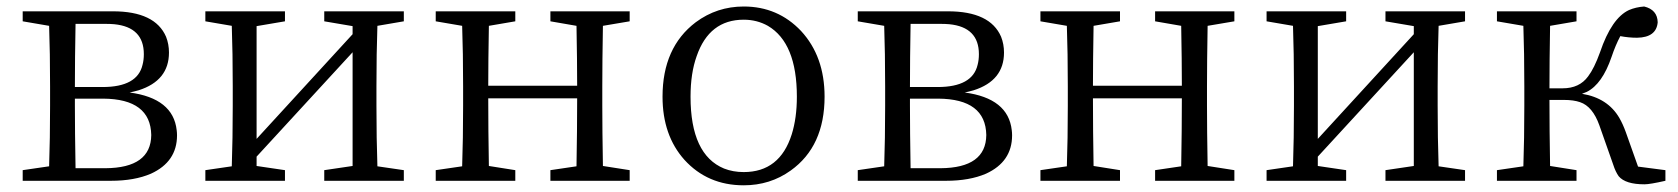

<svg xmlns="http://www.w3.org/2000/svg" viewBox="-20 -548 5086 582"><path d="M209 -38.1H299.8Q437.5 -39.1 438.5 -138.7Q436.5 -248 293 -249H207V-227.5Q207 -149.4 209 -38.1ZM301.8 -475.6H209Q207 -370.1 207 -284.2H291Q396.5 -284.2 412.1 -351.6Q416 -366.2 416 -383.8Q416 -465.8 326.2 -474.6Q314.5 -475.6 301.8 -475.6ZM48.8 -513.7H322.3Q450.2 -513.7 483.4 -436.5Q492.2 -414.1 492.2 -388.7Q492.2 -303.7 400.4 -274.4Q386.7 -270.5 373 -267.6Q504.9 -250 515.6 -153.3Q516.6 -145.5 516.6 -137.7Q516.6 -57.6 437.5 -21.5Q387.7 0 316.4 0H48.8V-32.2L128.9 -43.9Q131.8 -126 131.8 -227.5V-286.1Q131.8 -387.7 128.9 -469.7L48.8 -483.4Z M1204.1 -483.4 1124 -469.7Q1121.1 -387.7 1121.1 -286.1V-227.5Q1121.1 -127 1124 -43.9L1204.1 -32.2V0H962.9V-32.2L1048.8 -44.9V-389.6L757.8 -73.2V-44.9L843.8 -32.2V0H602.5V-32.2L682.6 -43.9Q685.5 -127.9 685.5 -227.5V-286.1Q685.5 -387.7 682.6 -469.7L602.5 -483.4V-513.7H843.8V-483.4L757.8 -468.8V-127L1048.8 -444.3V-468.8L962.9 -483.4V-513.7H1204.1Z M1888.7 -483.4 1807.6 -469.7Q1805.7 -360.4 1805.7 -286.1V-227.5Q1805.7 -154.3 1807.6 -44.9L1888.7 -32.2V0H1648.4V-32.2L1727.5 -43.9Q1729.5 -153.3 1729.5 -250H1460Q1460 -152.3 1461.9 -44.9L1542 -32.2V0H1300.8V-32.2L1380.9 -43.9Q1383.8 -126 1383.8 -227.5V-286.1Q1383.8 -387.7 1380.9 -469.7L1300.8 -483.4V-513.7H1542V-483.4L1461.9 -469.7Q1460 -362.3 1460 -288.1H1729.5Q1729.5 -364.3 1727.5 -469.7L1648.4 -483.4V-513.7H1888.7Z M2234.4 13.7Q2125 13.7 2054.7 -63.5Q1988.3 -137.7 1988.3 -254.9Q1988.3 -404.3 2088.9 -480.5Q2153.3 -528.3 2234.4 -528.3Q2337.9 -528.3 2408.2 -454.1Q2479.5 -377 2479.5 -254.9Q2479.5 -104.5 2377 -31.2Q2314.5 13.7 2234.4 13.7ZM2234.4 -26.4Q2343.8 -26.4 2379.9 -140.6Q2395.5 -190.4 2395.5 -254.9Q2395.5 -418 2307.6 -469.7Q2274.4 -488.3 2234.4 -488.3Q2129.9 -488.3 2091.8 -377.9Q2073.2 -326.2 2073.2 -254.9Q2073.2 -79.1 2174.8 -37.1Q2202.1 -26.4 2234.4 -26.4Z M2740.2 -38.1H2831.1Q2968.8 -39.1 2969.7 -138.7Q2967.8 -248 2824.2 -249H2738.3V-227.5Q2738.3 -149.4 2740.2 -38.1ZM2833 -475.6H2740.2Q2738.3 -370.1 2738.3 -284.2H2822.3Q2927.7 -284.2 2943.4 -351.6Q2947.3 -366.2 2947.3 -383.8Q2947.3 -465.8 2857.4 -474.6Q2845.7 -475.6 2833 -475.6ZM2580.1 -513.7H2853.5Q2981.4 -513.7 3014.6 -436.5Q3023.4 -414.1 3023.4 -388.7Q3023.4 -303.7 2931.6 -274.4Q2918 -270.5 2904.3 -267.6Q3036.1 -250 3046.9 -153.3Q3047.9 -145.5 3047.9 -137.7Q3047.9 -57.6 2968.8 -21.5Q2918.9 0 2847.7 0H2580.1V-32.2L2660.2 -43.9Q2663.1 -126 2663.1 -227.5V-286.1Q2663.1 -387.7 2660.2 -469.7L2580.1 -483.4Z M3721.7 -483.4 3640.6 -469.7Q3638.7 -360.4 3638.7 -286.1V-227.5Q3638.7 -154.3 3640.6 -44.9L3721.7 -32.2V0H3481.4V-32.2L3560.5 -43.9Q3562.5 -153.3 3562.5 -250H3293Q3293 -152.3 3294.9 -44.9L3375 -32.2V0H3133.8V-32.2L3213.9 -43.9Q3216.8 -126 3216.8 -227.5V-286.1Q3216.8 -387.7 3213.9 -469.7L3133.8 -483.4V-513.7H3375V-483.4L3294.9 -469.7Q3293 -362.3 3293 -288.1H3562.5Q3562.5 -364.3 3560.5 -469.7L3481.4 -483.4V-513.7H3721.7Z M4420.9 -483.4 4340.8 -469.7Q4337.9 -387.7 4337.9 -286.1V-227.5Q4337.9 -127 4340.8 -43.9L4420.9 -32.2V0H4179.7V-32.2L4265.6 -44.9V-389.6L3974.6 -73.2V-44.9L4060.5 -32.2V0H3819.3V-32.2L3899.4 -43.9Q3902.3 -127.9 3902.3 -227.5V-286.1Q3902.3 -387.7 3899.4 -469.7L3819.3 -483.4V-513.7H4060.5V-483.4L3974.6 -468.8V-127L4265.6 -444.3V-468.8L4179.7 -483.4V-513.7H4420.9Z M4945.3 -43 5028.3 -32.2V0Q4981.4 10.7 4964.8 10.7Q4907.2 10.7 4886.7 -13.7Q4877 -27.3 4870.1 -48.8L4828.1 -168Q4807.6 -225.6 4769.5 -238.3Q4750 -245.1 4720.7 -245.1H4676.8Q4676.8 -154.3 4678.7 -44.9L4758.8 -32.2V0H4517.6V-32.2L4597.7 -43.9Q4600.6 -126 4600.6 -227.5V-286.1Q4600.6 -387.7 4597.7 -469.7L4517.6 -483.4V-513.7H4758.8V-483.4L4678.7 -469.7Q4676.8 -360.4 4676.8 -280.3H4716.8Q4767.6 -280.3 4793.9 -316.4Q4812.5 -340.8 4830.1 -389.6Q4865.2 -493.2 4918 -517.6Q4938.5 -526.4 4963.9 -528.3Q5003.9 -518.6 5004.9 -480.5Q5001 -434.6 4942.4 -433.6Q4917 -433.6 4891.6 -438.5Q4877 -411.1 4865.2 -376Q4836.9 -293 4790 -269.5Q4782.2 -266.6 4775.4 -263.7Q4853.5 -251 4888.7 -190.4Q4899.4 -171.9 4908.2 -147.5Z"/></svg>

Font: GenYoMin JP Regular
Style: Regular
Weight: 400
Version: Version 1.001;PS 1;hotconv 16.6.51;makeotf.lib2.5.65220 DEVE